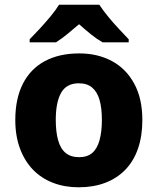

<svg xmlns="http://www.w3.org/2000/svg" viewBox="-20 -786 670 816"><path d="M585 -276Q585 -208 566.5 -154.5Q548 -101 512.5 -64.5Q477 -28 427 -9Q377 10 314 10Q255 10 205.5 -9Q156 -28 120.5 -64.5Q85 -101 65 -154.5Q45 -208 45 -276Q45 -367 77.5 -430.5Q110 -494 171 -526.5Q232 -559 317 -559Q395 -559 455.5 -526.5Q516 -494 550.5 -430.5Q585 -367 585 -276ZM217 -276Q217 -226 227 -190Q237 -154 259 -136Q281 -118 316 -118Q351 -118 372 -136Q393 -154 403 -190Q413 -226 413 -276Q413 -327 403 -361.5Q393 -396 371.5 -414Q350 -432 315 -432Q263 -432 240 -392Q217 -352 217 -276ZM402 -766Q417 -743 439.5 -715.5Q462 -688 486 -662.5Q510 -637 527 -619V-606H416Q390 -621 366 -640.5Q342 -660 316 -683Q289 -660 266.5 -641.5Q244 -623 218 -606H106V-619Q125 -638 148.5 -663.5Q172 -689 194.5 -716Q217 -743 231 -766Z"/></svg>

Font: Noto Sans Khmer ExtraBold
Style: Regular
Weight: 800
Version: Version 2.003